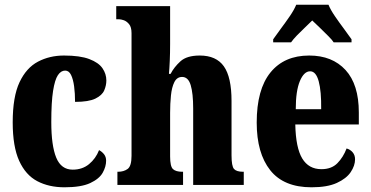

<svg xmlns="http://www.w3.org/2000/svg" viewBox="-20 -786 1576 816"><path d="M254 10Q188 10 138.5 -16Q89 -42 61.5 -102.5Q34 -163 34 -266Q34 -375 63 -436.5Q92 -498 141.5 -524Q191 -550 252 -550Q320 -550 359.5 -535Q399 -520 415.5 -496Q432 -472 432 -444Q432 -423 423 -402Q414 -381 385.5 -367Q357 -353 299 -353Q299 -389 295 -419Q291 -449 282 -467.5Q273 -486 257 -486Q239 -486 226 -466.5Q213 -447 205.5 -399.5Q198 -352 198 -267Q198 -167 219 -116Q240 -65 289 -65Q330 -65 358.5 -88.5Q387 -112 401 -148Q414 -141 422.5 -130Q431 -119 431 -103Q431 -78 416.5 -52Q402 -26 363.5 -8Q325 10 254 10Z M479 0V-56H482Q506 -56 522.5 -68Q539 -80 539 -124V-645Q539 -671 528.5 -683.5Q518 -696 506 -700Q494 -704 487 -704H474V-760H703V-599Q703 -562 701.5 -527.5Q700 -493 698 -472H705Q720 -501 747 -525.5Q774 -550 829 -550Q899 -550 931.5 -504Q964 -458 964 -357V-126Q964 -80 974.5 -68Q985 -56 1013 -56H1016V0H801V-325Q801 -389 790.5 -424Q780 -459 754 -459Q732 -459 721 -437Q710 -415 706.5 -380Q703 -345 703 -306V-121Q703 -79 715 -67.5Q727 -56 755 -56H758V0Z M1304 10Q1186 10 1128.5 -62.5Q1071 -135 1071 -265Q1071 -406 1129.5 -478Q1188 -550 1294 -550Q1392 -550 1448.5 -488.5Q1505 -427 1505 -308V-257H1235Q1237 -158 1264.5 -112.5Q1292 -67 1346 -67Q1389 -67 1414 -92.5Q1439 -118 1453 -155Q1468 -151 1478.5 -139Q1489 -127 1489 -109Q1489 -82 1470.5 -54.5Q1452 -27 1411.5 -8.5Q1371 10 1304 10ZM1345 -322Q1346 -398 1334.5 -440.5Q1323 -483 1298 -483Q1272 -483 1254.5 -441.5Q1237 -400 1237 -322ZM1141 -619Q1154 -638 1173.5 -664Q1193 -690 1211.5 -717Q1230 -744 1239 -766H1376Q1385 -744 1403.5 -717Q1422 -690 1441.5 -664Q1461 -638 1474 -619V-606H1398Q1393 -615 1375.5 -632.5Q1358 -650 1339 -668.5Q1320 -687 1307 -699Q1294 -686 1276 -669Q1258 -652 1242 -635.5Q1226 -619 1217 -606H1141Z"/></svg>

Font: Noto Serif Tamil ExtraCondensed Black
Style: Regular
Weight: 900
Width: 2
Designer: Indian Type Foundry, Tom Grace, and the Monotype Design Team
Foundry: Monotype Imaging Inc.
Version: Version 2.004; ttfautohint (v1.8.4.7-5d5b)